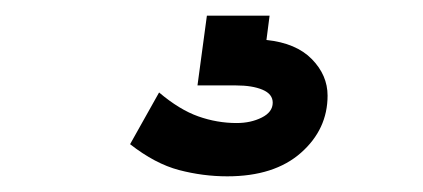

<svg xmlns="http://www.w3.org/2000/svg" viewBox="-20 -20 540 245"><path d="M270 205Q239 205 208.5 197Q178 189 146 164L183 98Q209 120 233 128.5Q257 137 282 137Q300 137 314 130Q328 123 328 111Q328 100 315 94.5Q302 89 281 89H232L244 0H324L320 31Q358 35 378 55.5Q398 76 398 102Q398 145 364 175Q330 205 270 205Z"/></svg>

Font: Ligconsolata
Style: Bold
Weight: 700
Monospace: yes
Designer: Raph Levien, Cyreal, Brenton Simpson
Foundry: Raph Levien, Cyreal, Google
Version: Version 3.001; ttfautohint (v1.8.2.53-6de2)